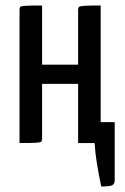

<svg xmlns="http://www.w3.org/2000/svg" viewBox="-20 -520 455 698"><path d="M348 158Q339 115 332.5 75.5Q326 36 324 0H264V-215H133V-16Q133 -8 130 -5Q127 -2 110 -1Q93 0 51 0V-484Q51 -492 54 -495Q57 -498 74.5 -499Q92 -500 133 -500V-285H264V-484Q264 -492 267.5 -495Q271 -498 288.5 -499Q306 -500 346 -500V-76H397V135Q397 150 386.5 154Q376 158 348 158Z"/></svg>

Font: Yanone Kaffeesatz
Style: Regular
Weight: 400
Designer: Yanone (Cyrillic: Daniel Pouzeot, Huerta Tipografica, and Cyreal)
Foundry: Yanone
Version: Version 2.003